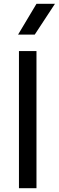

<svg xmlns="http://www.w3.org/2000/svg" viewBox="-20 -988 308 1008"><path d="M79.5 0V-720H171.5V0ZM75 -806.5 171.5 -968H268.5L162.5 -806.5Z"/></svg>

Font: Geologica Roman Light
Style: Regular
Weight: 300
Designer: Sindre Bremnes, Frode Helland
Foundry: Monokrom Skriftforlag AS
Version: Version 1.010;gftools[0.9.28]